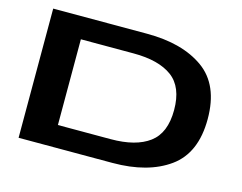

<svg xmlns="http://www.w3.org/2000/svg" viewBox="-94 -822 1222 969"><g transform="rotate(15 517.0 -337.5)"><path d="M72 0H562.5Q747 0 858.2 -80Q969.5 -160 969.5 -338Q969.5 -516 858.8 -595.5Q748 -675 562.5 -675H72ZM247 -113.5V-561.5H522.5Q654 -561.5 724 -510Q794 -458.5 794 -338Q794 -218 724 -165.8Q654 -113.5 522.5 -113.5Z"/></g></svg>

Font: Anybody ExtraExpanded SemiBold
Style: Regular
Weight: 600
Width: 8
Version: Version 1.113;gftools[0.9.25]